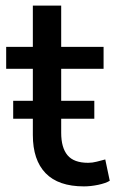

<svg xmlns="http://www.w3.org/2000/svg" viewBox="-20 -655 411 684"><path d="M279 9Q188 9 142.5 -38Q97 -85 97 -174V-410H2V-488H97V-635H198V-488H349V-410H198V-182Q198 -129 220.5 -102Q243 -75 294 -75Q309 -75 324.5 -79Q340 -83 355 -87L371 -11Q356 -2 329.5 3.5Q303 9 279 9ZM27 -232V-296H316V-232Z"/></svg>

Font: Nunito Sans 12pt ExtraLight SemiBold
Style: Regular
Weight: 600
Version: Version 3.101;gftools[0.9.27]